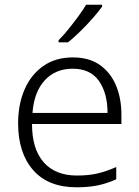

<svg xmlns="http://www.w3.org/2000/svg" viewBox="-20 -786 592 816"><path d="M290 -542Q358 -542 403.5 -510.5Q449 -479 472.5 -424Q496 -369 496 -298V-259H116Q116 -153 165.5 -96.5Q215 -40 307 -40Q356 -40 393 -48.5Q430 -57 474 -76V-24Q434 -6 395 2Q356 10 305 10Q185 10 121 -63Q57 -136 57 -262Q57 -343 84.5 -406Q112 -469 164 -505.5Q216 -542 290 -542ZM289 -494Q216 -494 170.5 -445Q125 -396 118 -306H437Q437 -390 400.5 -442Q364 -494 289 -494ZM414 -758Q399 -737 374.5 -709Q350 -681 322 -653.5Q294 -626 269 -606H229V-615Q248 -634 270 -661Q292 -688 312.5 -716Q333 -744 346 -766H414Z"/></svg>

Font: Noto Sans Lao Looped Light
Style: Regular
Weight: 300
Designer: Mark Frömberg, Ben Mitchell
Foundry: The Fontpad Ltd
Version: Version 1.002; ttfautohint (v1.8.4.7-5d5b)